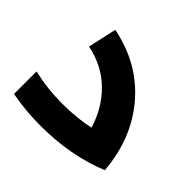

<svg xmlns="http://www.w3.org/2000/svg" viewBox="-144 -786 965 965"><g transform="rotate(45 339.0 -303.5)"><path d="M171.9 -606.9Q371.1 -567.4 493.9 -424.1Q616.7 -280.8 633.8 -70.8Q460.4 0 248 0Q139.6 0 40 -19V-179.2Q140.1 -155.8 246.1 -155.8Q351.1 -155.8 435.1 -174.8Q401.9 -284.2 325.9 -357.9Q250 -431.6 138.2 -454.1Z"/></g></svg>

Font: Montserrat-Arabic
Style: Bold
Weight: 700
Designer: Mohamed Gaber
Foundry: Kief Type Foundry
Version: Version 5.008;PS 005.008;hotconv 1.0.88;makeotf.lib2.5.64775